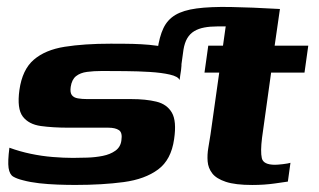

<svg xmlns="http://www.w3.org/2000/svg" viewBox="-20 -531 922 555"><path d="M36.1 -270.7Q44.4 -329.7 77.6 -358.3Q110.8 -386.9 167 -395.8Q223.3 -404.7 300.3 -404.7Q317.6 -404.7 341 -404.5Q364.3 -404.4 388.5 -403.1Q412.8 -401.8 431.1 -399.1Q461.6 -395.8 478.5 -389.5Q495.4 -383.2 501.2 -369.5Q507 -355.7 503.3 -328Q502.3 -321.3 501.1 -313.8Q499.9 -306.4 499.2 -299.6Q495 -309.9 471.1 -315.4Q447.3 -320.9 413.4 -323Q379.6 -325.1 342.6 -325.4Q305.7 -325.8 274.9 -325.8Q250.9 -325.8 231.5 -323.2Q212.1 -320.6 199.8 -310.9Q187.6 -301.2 184.4 -280Q182.1 -263.6 187.6 -256.2Q193 -248.8 205 -246.7Q216.9 -244.6 232 -244.6Q263.6 -244.6 295.6 -244.6Q327.6 -244.6 359.2 -244.6Q401.4 -244.6 432 -237.2Q462.6 -229.8 476.8 -205.4Q491 -181 483.3 -128.8Q474.9 -69.1 437 -41.1Q399.1 -13 337.8 -4.7Q276.5 3.6 197.4 3.6Q173.7 3.6 146.5 2.6Q119.2 1.6 93.2 -1.3Q67.2 -4.3 46.5 -9.9Q28.8 -14.2 18.2 -20.5Q7.6 -26.8 4.8 -45.6Q2.1 -64.3 7.2 -104Q37 -93.1 69 -86.4Q101 -79.7 132.4 -77.2Q163.8 -74.6 190.8 -74.6Q209.5 -74.6 232.4 -75.4Q255.2 -76.1 277 -80.4Q298.7 -84.7 313.6 -95.4Q328.6 -106.1 330.9 -125.3Q334.4 -147.7 323.8 -154.8Q313.3 -161.9 293.1 -161.9Q264.6 -161.9 235.9 -161.9Q207.3 -161.9 178.5 -161.9Q133.3 -161.9 98.2 -166.7Q63 -171.6 45.8 -194.2Q28.7 -216.8 36.1 -270.7ZM582 -399H624.6L631.8 -450.3Q635.5 -476.2 641.9 -487.8Q648.2 -499.3 660.3 -502.2Q672.4 -505 692.8 -505H789.2Q788.5 -500.9 787.7 -494.9Q786.9 -488.9 785.6 -480.1L773.9 -399H871.1L860.2 -321.1H763.7L737.5 -133Q732.5 -93 736.8 -73.9Q741.1 -54.7 775 -54.7Q782.1 -54.7 797.8 -56.5Q813.5 -58.4 819.6 -60.4L812.1 -6.1Q805 -5.1 774.6 -0.7Q744.3 3.7 709.1 3.7Q660.3 3.7 632.8 -5.4Q605.2 -14.6 593.5 -29.9Q581.7 -45.3 580.2 -64.5Q578.7 -83.7 582.2 -103.8Q585.8 -124 588.5 -142.4L613.7 -321.1H571.1Q574.2 -340.5 576.6 -360.2Q579 -379.9 582 -399ZM433 -369.9 435.4 -386.8Q440.7 -424.9 452.3 -449.4Q463.9 -474 486.8 -487.7Q509.7 -501.4 548.4 -506.6Q587.2 -511.8 646.2 -510.8Q705.2 -509.8 789.2 -505L780.5 -454.6H607.3Q587.3 -454.6 570.6 -451.5Q553.9 -448.4 541.4 -440.9Q529 -433.4 521.3 -420.4Q513.7 -407.5 510.4 -387.7L499.2 -306.7Z"/></svg>

Font: Genos Thin
Style: Italic
Weight: 100
Italic angle: -8°
Designer: Robert E. Leuschke
Foundry: Robert E. Leuschke
Version: Version 1.010